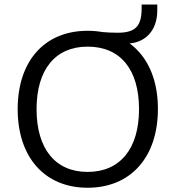

<svg xmlns="http://www.w3.org/2000/svg" viewBox="-20 -839 792 867"><path d="M375.5 8.8C569.6 8.8 693.1 -128.4 693.1 -347.1C693.1 -563.7 570.6 -700 375.5 -700C181.4 -700 59.8 -563.7 59.8 -346.1C59.8 -128.4 182.4 8.8 375.5 8.8ZM375.5 -62.7C229.4 -62.7 145.1 -167.6 145.1 -346.1C145.1 -524.5 229.4 -628.4 375.5 -628.4C523.5 -628.4 607.8 -525.5 607.8 -346.1C607.8 -167.6 522.5 -62.7 375.5 -62.7ZM430.4 -695.1 478.4 -642.2H550C636.3 -642.2 690.2 -702 690.2 -791.2V-818.6H619.6V-802C619.6 -724.5 595.1 -691.2 511.8 -691.2C488.2 -691.2 461.8 -692.2 430.4 -695.1Z"/></svg>

Font: LL Pando Sans
Style: Regular
Weight: 400
Designer: Joshua Smith
Foundry: Joshua Smith
Version: Version 1.000;Glyphs 3.2.1 (3258)